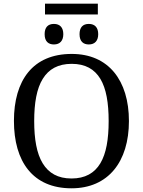

<svg xmlns="http://www.w3.org/2000/svg" viewBox="-20 -1020 782 1050"><path d="M685.1 -357.9C685.1 -469.2 657.2 -560.5 604 -625C550.8 -689 473.1 -725.1 372.1 -725.1C266.1 -725.1 186.5 -689 134.3 -625C82 -561 56.2 -469.7 56.2 -358.9C56.2 -136.7 159.2 9.8 371.1 9.8C572.3 9.8 685.1 -136.2 685.1 -357.9ZM167 -357.9C167 -457 180.7 -535.6 213.9 -588.9C246.6 -642.1 297.9 -670.9 372.1 -670.9C446.3 -670.9 496.6 -642.1 528.8 -588.9C561 -535.6 574.2 -457 574.2 -357.9C574.2 -258.8 561 -180.7 528.8 -127C496.6 -73.2 445.3 -43.9 371.1 -43.9C296.9 -43.9 246.1 -73.2 213.4 -127C180.7 -180.7 167 -258.8 167 -357.9ZM224.1 -833C224.1 -792.5 245.6 -776.9 274.9 -776.9C308.6 -776.9 326.2 -798.3 326.2 -833C326.2 -868.7 308.6 -889.2 274.9 -889.2C241.7 -889.2 224.1 -870.1 224.1 -833ZM226.1 -940.9H515.1V-1000H226.1ZM415 -833C415 -792.5 436.5 -776.9 465.8 -776.9C499.5 -776.9 517.1 -798.3 517.1 -833C517.1 -868.7 499.5 -889.2 465.8 -889.2C432.6 -889.2 415 -870.1 415 -833Z"/></svg>

Font: The Erased English
Style: Regular
Weight: 400
Designer: Monotype Design team + ligartures altered by 180 Amsterdam
Foundry: Monotype Imaging Inc.
Version: Version 1.030;Glyphs 3.1.2 (3151)